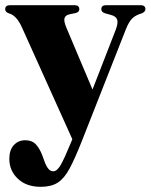

<svg xmlns="http://www.w3.org/2000/svg" viewBox="-20 -482 582 742"><path d="M254 69.5 259.5 56 65.5 -374.5Q44.5 -422.5 14 -430.5Q0 -435.5 0 -446.5Q0 -462 19.5 -462H267.5Q286.5 -462 286.5 -446.5Q286.5 -435 272 -431.5L250 -427Q232.5 -423.5 229.2 -411.5Q226 -399.5 237 -374L337.5 -136L426.5 -365Q437.5 -393 432.8 -406.2Q428 -419.5 408 -424.5L386.5 -430.5Q371.5 -435 371.5 -446.5Q371.5 -462 390.5 -462H523Q542 -462 542 -446.5Q542 -436.5 528 -430.5Q504 -423.5 491 -410.8Q478 -398 466.5 -369L296 64Q269.5 131 249 169.2Q228.5 207.5 203.2 223.8Q178 240 137.5 240Q82 240 49 208.8Q16 177.5 16 132Q16 98 33.2 79Q50.5 60 77.5 60Q103.5 60 118.2 75.5Q133 91 143.5 118.5L151.5 140.5Q157 157 165.5 168.5Q174 180 185.5 180Q200.5 180 214.8 155.2Q229 130.5 254 69.5Z"/></svg>

Font: Fraunces 72pt
Style: Bold
Weight: 700
Version: Version 1.000;[b76b70a41]